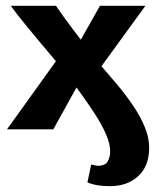

<svg xmlns="http://www.w3.org/2000/svg" viewBox="-20 -444 532 659"><path d="M357 195Q335 195 316 192Q297 189 280 182L293 121Q302 122 306.5 123.5Q311 125 316 125Q341 125 349.5 110Q358 95 358 79Q359 51 344 17Q329 -17 306 -52.5Q283 -88 259 -121Q235 -154 218 -178Q195 -207 168.5 -238Q142 -269 115.5 -301Q89 -333 63.5 -364Q38 -395 17 -424H172Q199 -385 229 -345Q259 -305 294 -260Q308 -240 332 -212.5Q356 -185 384 -151.5Q412 -118 436.5 -82Q461 -46 476.5 -9Q492 28 492 63Q492 126 454.5 160.5Q417 195 357 195ZM4 0 190 -259 235 -268 323 -424H479L295 -171L256 -168L163 0Z"/></svg>

Font: Ysabeau Infant ExtraBold
Style: Regular
Weight: 800
Designer: Christian Thalmann (Catharsis Fonts)
Version: Version 2.001;gftools[0.9.30]; featfreeze: ss01,ss02,lnum